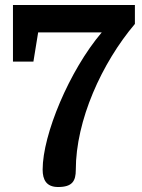

<svg xmlns="http://www.w3.org/2000/svg" viewBox="-20 -740 568 770"><path d="M284 -59C284 -257 388 -487 521 -644V-720H32V-493H114L133 -610H388C258 -457 151 -200 151 -60C151 -19 166 10 213 10C270 10 284 -14 284 -59Z"/></svg>

Font: Domine
Style: Bold
Weight: 700
Designer: Pablo Impallari, Rodrigo Fuenzalida, Brenda Gallo
Foundry: Pablo Impallari, Rodrigo Fuenzalida, Brenda Gallo
Version: Version 2.000